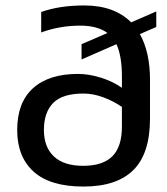

<svg xmlns="http://www.w3.org/2000/svg" viewBox="-20 -674 613 704"><path d="M43 -197Q43 -298 101 -350.5Q159 -403 266 -403Q305 -403 349 -389.5Q393 -376 427 -352V-393Q427 -469 407 -512L279 -456V-512L374 -553Q338 -580 274 -580Q199 -580 131 -555V-630Q198 -654 289 -654Q399 -654 461 -592L553 -632V-575L493 -549Q530 -482 530 -382V-239Q530 -111 469 -50.5Q408 10 286 10Q164 10 103.5 -44.5Q43 -99 43 -197ZM427 -210V-282Q395 -304 358 -317.5Q321 -331 286 -331Q209 -331 175 -296.5Q141 -262 141 -197Q141 -135 177.5 -100.5Q214 -66 285 -66Q357 -66 392 -101Q427 -136 427 -210Z"/></svg>

Font: Kanit
Style: Regular
Weight: 400
Designer: Katatrad Team
Foundry: Cadson Demak
Version: Version 1.001